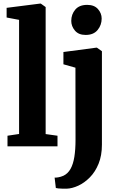

<svg xmlns="http://www.w3.org/2000/svg" viewBox="-20 -840 688 1102"><path d="M89.5 -71V-726L18 -739.5V-795L211 -819.5H214L242 -799.5V-70.5L310 -61V0H23V-61ZM362 243Q350 243 337.5 242.8Q325 242.5 315 241.5Q305 240.5 300.5 239L293.5 179.5Q300.5 180 314.5 177.8Q328.5 175.5 344.5 168.5Q369.5 156.5 384.8 129.5Q400 102.5 406.8 60.2Q413.5 18 413.5 -38L413 -451.5L344 -471V-541.5L533 -566.5H536L565 -546V-9.5Q565 52.5 545.8 99.8Q526.5 147 495.5 178.2Q464.5 209.5 429.2 225.8Q394 242 362 243ZM471 -639.5Q431 -639.5 410 -664.5Q389 -689.5 389 -720Q389 -757.5 412 -784.8Q435 -812 480 -812H481Q521 -812 542.2 -788Q563.5 -764 563.5 -733.5Q563.5 -696 540.2 -667.8Q517 -639.5 472 -639.5Z"/></svg>

Font: Merriweather 24pt ExtraBold
Style: Regular
Weight: 800
Version: Version 2.100